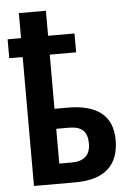

<svg xmlns="http://www.w3.org/2000/svg" viewBox="-54 -801 575 841"><g transform="rotate(-5 233.5 -380.0)"><path d="M180 -760V-650H296V-567H180V-329H237Q435 -329 435 -169Q435 -86 387 -43Q339 0 243 0H61V-567H2V-650H61V-760ZM235 -241H180V-88H236Q275 -88 296 -107Q317 -126 317 -165Q317 -204 297.5 -222.5Q278 -241 235 -241Z"/></g></svg>

Font: Avrile Sans Condensed SemiBold
Style: Regular
Weight: 600
Width: 3
Designer: Monotype Design Team
Foundry: Monotype Imaging Inc.
Version: Version 2.001;September 10, 2019;FontCreator 11.5.0.2425 64-